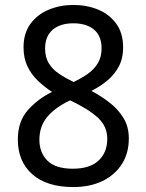

<svg xmlns="http://www.w3.org/2000/svg" viewBox="-20 -745 591 775"><path d="M276 10Q169 10 110.5 -41.5Q52 -93 52 -182Q52 -255 92.5 -300.5Q133 -346 190 -374Q158 -395 132 -420Q106 -445 90.5 -478Q75 -511 75 -554Q75 -611 103 -649Q131 -687 177 -706Q223 -725 276 -725Q331 -725 376.5 -706Q422 -687 449.5 -649Q477 -611 477 -553Q477 -510 460 -477.5Q443 -445 414.5 -421Q386 -397 349 -378Q387 -358 421.5 -331.5Q456 -305 478 -269.5Q500 -234 500 -186Q500 -126 471.5 -82Q443 -38 393 -14Q343 10 276 10ZM274 -64Q343 -64 378 -97Q413 -130 413 -185Q413 -235 375 -270Q337 -305 263 -340Q202 -311 170.5 -273Q139 -235 139 -181Q139 -129 171.5 -96.5Q204 -64 274 -64ZM277 -414Q309 -429 334.5 -447Q360 -465 375 -490Q390 -515 390 -550Q390 -600 359.5 -625.5Q329 -651 275 -651Q241 -651 215.5 -639.5Q190 -628 176 -605.5Q162 -583 162 -550Q162 -514 177 -489.5Q192 -465 218 -447.5Q244 -430 277 -414Z"/></svg>

Font: lbangla25
Style: Book
Weight: 400
Designer: Jelle Bosma - Monotype Design Team
Foundry: Monotype Imaging Inc.
Version: Version 2.003